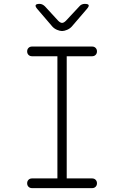

<svg xmlns="http://www.w3.org/2000/svg" viewBox="-20 -970 640 990"><path d="M324 -50H455Q466 -50 473 -43Q480 -36 480 -25Q480 -14 473 -7Q466 0 455 0H145Q134 0 127 -7Q120 -14 120 -25Q120 -36 127 -43Q134 -50 145 -50H276V-680H145Q134 -680 127 -687Q120 -694 120 -705Q120 -716 127 -723Q134 -730 145 -730H455Q466 -730 473 -723Q480 -716 480 -705Q480 -694 473 -687Q466 -680 455 -680H324ZM184 -950Q192 -950 199 -946.5Q206 -943 212 -937L280 -863Q291 -852 300 -852Q309 -852 320 -863L390 -938Q395 -944 402 -947Q409 -950 417 -950Q434 -950 437 -944Q440 -938 429 -925L350 -833Q340 -822 325.5 -816Q311 -810 300 -810Q289 -810 274.5 -816Q260 -822 250 -833L172 -924Q161 -937 164 -943.5Q167 -950 184 -950Z"/></svg>

Font: Maple Mono Thin
Style: Regular
Weight: 250
Monospace: yes
Designer: subframe7536
Version: Version 7.000